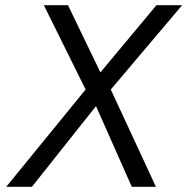

<svg xmlns="http://www.w3.org/2000/svg" viewBox="-20 -720 722 740"><path d="M310 -375 149 -700H242L367 -441L583 -700H682L407 -375L581 0H488L350 -311L103 0H4Z"/></svg>

Font: Niramit
Style: Italic
Weight: 400
Italic angle: -10°
Version: Version 1.000; ttfautohint (v1.6)